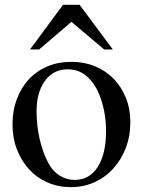

<svg xmlns="http://www.w3.org/2000/svg" viewBox="-20 -771 598 802"><path d="M278.3 -512.7Q332 -512.7 377 -494.1Q421.9 -475.6 454.6 -441.9Q487.3 -408.2 505.9 -362.3Q524.4 -316.4 524.4 -260.7Q524.4 -202.1 505.4 -152.8Q486.3 -103.5 453.1 -66.9Q419.9 -30.3 374.5 -9.8Q329.1 10.7 276.4 10.7Q223.6 10.7 178.7 -8.8Q133.8 -28.3 101.6 -63.5Q69.3 -98.6 50.8 -146.5Q32.2 -194.3 32.2 -251Q32.2 -308.6 50.3 -356.9Q68.4 -405.3 100.6 -439.9Q132.8 -474.6 178.2 -493.7Q223.6 -512.7 278.3 -512.7ZM261.7 -481.4Q203.1 -481.4 168 -433.6Q132.8 -385.7 132.8 -306.6Q132.8 -247.1 145.5 -190.9Q158.2 -134.8 181.6 -90.8Q199.2 -56.6 228.5 -38.1Q257.8 -19.5 292 -19.5Q353.5 -19.5 388.2 -73.7Q422.9 -127.9 422.9 -222.7Q422.9 -293.9 402.3 -355.5Q381.8 -417 346.7 -448.2Q328.1 -465.8 307.6 -473.6Q287.1 -481.4 261.7 -481.4ZM415 -564.5 278.3 -679.7 143.6 -564.5H105.5L243.2 -751H312.5L451.2 -564.5Z"/></svg>

Font: Jomolhari
Style: Regular
Weight: 400
Designer: Christopher J. Fynn
Foundry: Christopher  J.  Fynn (Karma Drubgy¸ Tenzin).
Version: Version 1.000